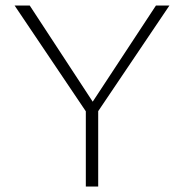

<svg xmlns="http://www.w3.org/2000/svg" viewBox="-20 -678 669 698"><path d="M301 -260 33 -658H88L331 -287ZM292 0V-289H337V0ZM329 -262 303 -287 547 -658H596Z"/></svg>

Font: Ysabeau SC ExtraLight
Style: Regular
Weight: 250
Designer: Christian Thalmann (Catharsis Fonts)
Version: Version 2.001;gftools[0.9.30]; featfreeze: smcp